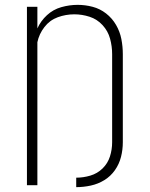

<svg xmlns="http://www.w3.org/2000/svg" viewBox="-20 -763 616 791"><path d="M294 8Q324 8 354 1.5Q384 -5 410 -21Q436 -37 453.5 -62Q471 -87 478.5 -116.5Q486 -146 486 -177V-540Q486 -571 480 -602Q474 -633 458 -660.5Q442 -688 417 -707.5Q392 -727 361.5 -735Q331 -743 300 -743Q266 -743 232.5 -733.5Q199 -724 173.5 -700.5Q148 -677 134 -646V-735H91V0H134V-589Q141 -623 163 -651.5Q185 -680 218 -692Q251 -704 286 -704Q318 -704 349 -694Q380 -684 402.5 -659.5Q425 -635 433.5 -603.5Q442 -572 442 -540V-177Q442 -147 433 -118.5Q424 -90 402.5 -69Q381 -48 352 -39.5Q323 -31 294 -31Z"/></svg>

Font: Iosevka Sparkle Extralight
Style: Regular
Weight: 200
Designer: Belleve Invis
Foundry: Belleve Invis
Version: Version 4.5.0; ttfautohint (v1.8.3)